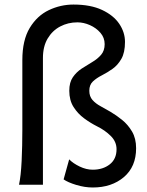

<svg xmlns="http://www.w3.org/2000/svg" viewBox="-20 -811 644 843"><path d="M259.3 -23.4 283.7 -111.3Q300.8 -93.8 329.8 -79.8Q358.9 -65.9 387.2 -65.9Q432.1 -65.9 461.9 -89.4Q491.7 -112.8 491.7 -155.8Q491.7 -189 466.3 -214.1Q440.9 -239.3 406.2 -256.3Q377.9 -270.5 349.9 -291Q321.8 -311.5 303 -341.1Q284.2 -370.6 284.2 -412.6Q284.2 -449.2 299.8 -471.9Q315.4 -494.6 338.6 -509.8Q361.8 -524.9 385 -538.6Q408.2 -552.2 423.8 -570.3Q439.5 -588.4 439.5 -617.2Q439.5 -645.5 420.9 -667Q402.3 -688.5 374.8 -700.7Q347.2 -712.9 319.8 -712.9Q278.8 -712.9 244.4 -694.8Q210 -676.8 189.2 -641.8Q168.5 -606.9 168.5 -556.6V0H63.5Q71.8 -38.6 75 -104.5Q78.1 -170.4 78.1 -241.2V-546.9Q78.1 -634.8 110.6 -688.5Q143.1 -742.2 194.6 -766.6Q246.1 -791 302.7 -791Q377.9 -791 428.2 -767.3Q478.5 -743.7 503.7 -706.3Q528.8 -668.9 528.8 -627Q528.8 -580.1 512.9 -552.5Q497.1 -524.9 473.9 -508.5Q450.7 -492.2 427.2 -480.2Q403.8 -468.3 387.9 -453.4Q372.1 -438.5 372.1 -412.6Q372.1 -387.7 386.2 -371.8Q400.4 -356 421.9 -344.5Q443.4 -333 464.8 -320.3Q489.7 -305.7 515.9 -284.7Q542 -263.7 559.8 -233.4Q577.6 -203.1 577.6 -160.2Q577.6 -79.1 523.9 -33.4Q470.2 12.2 387.2 12.2Q352.1 12.2 314.9 1Q277.8 -10.3 259.3 -23.4Z"/></svg>

Font: Andika LitF DSA DSG
Style: Regular
Weight: 400
Designer: Victor Gaultney, Annie Olsen, Julie Remington, Don Collingsworth, Eric Hays, Becca Hirsbrunner
Foundry: SIL International
Version: Version 6.200 ; LitF DSA DSG; ttfautohint (v1.8.3.10-c5d8)